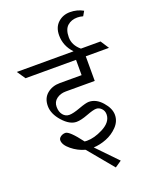

<svg xmlns="http://www.w3.org/2000/svg" viewBox="-242 -1034 1027 1297"><g transform="rotate(-20 271.5 -386.0)"><path d="M460 -881Q417 -881 389 -856Q361 -831 361 -774.5Q361 -718 412 -675H553L592 -615H425V-438H217Q178 -438 150.5 -417.5Q123 -397 123 -361Q123 -325 141 -303Q159 -281 186.5 -281Q214 -281 265.5 -300Q317 -319 338 -319Q390 -319 432.5 -271Q475 -223 475 -176.5Q475 -130 440 -93.5Q405 -57 358 -38.5Q311 -20 265 -18L406 128L359 160L208 -22Q156 -36 112.5 -71.5Q69 -107 69 -140Q69 -155 84 -165.5Q99 -176 118 -176Q147 -176 221 -77Q230 -76 238 -76Q291 -76 352 -107Q423 -143 423 -199Q423 -224 406.5 -241Q390 -258 369 -258Q348 -258 298 -239Q248 -220 216 -220Q167 -220 118 -275Q69 -330 69 -386.5Q69 -443 106.5 -474Q144 -505 198 -505H355V-615H-8L-49 -675H359Q304 -733 304 -809Q304 -867 339.5 -899.5Q375 -932 426 -932Q477 -932 520 -908L501 -875Q480 -881 460 -881Z"/></g></svg>

Font: Halant
Style: Regular
Weight: 400
Designer: Hitesh Malaviya (Devanagari), Satya Rajpurohit (Latin)
Foundry: Indian Type Foundry
Version: Version 1.100;PS 1.0;hotconv 1.0.78;makeotf.lib2.5.61930; tt